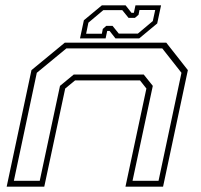

<svg xmlns="http://www.w3.org/2000/svg" viewBox="-20 -700 752 720"><path d="M5 0 98 -437 223 -540H603.5L684.5 -437L591.5 0H450.5L529 -368L505 -398.5H261.5L224.5 -368L146 0ZM32 -22H129L205 -378L256.5 -420.5H519L553 -378L477 -22H574.5L660.5 -427L588.5 -518.5H229L118 -427ZM280 -556 294.5 -624 362 -680H451L473 -652H482L488 -680H584L569.5 -612L502 -556H413L391 -584H382L376 -556ZM303 -573.5H362L365.5 -591.5L378.5 -603H402L425.5 -574H497L553 -621L562 -662.5H503L499.5 -644.5L486 -633H462L438.5 -662H367.5L311.5 -615Z"/></svg>

Font: Tourney Expanded ExtraLight
Style: Italic
Weight: 200
Width: 7
Italic angle: -12°
Designer: Tyler Finck
Foundry: Etcetera Type Co
Version: Version 1.010; ttfautohint (v1.8.3)